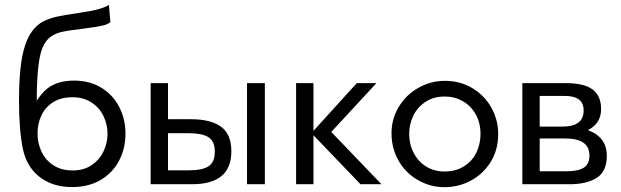

<svg xmlns="http://www.w3.org/2000/svg" viewBox="-20 -757 2551 789"><path d="M81.5 -565.4Q94.2 -606.4 113.8 -631.3Q133.3 -656.2 157.7 -668.9Q182.1 -681.6 215.8 -689Q238.3 -694.3 305.2 -704.1Q395.5 -716.3 427.7 -736.8L433.6 -665.5Q419.9 -656.2 405.3 -652.8Q375 -645.5 314.9 -638.2Q262.7 -632.3 235.1 -626.2Q207.5 -620.1 187.3 -605.2Q167 -590.3 154.8 -561Q131.3 -506.3 130.9 -343.3Q153.3 -376.5 174.3 -393.1Q215.8 -425.8 284.7 -425.8Q348.6 -425.8 396.5 -396.5Q444.3 -367.2 470 -317.4Q495.6 -267.6 495.6 -207.5Q495.6 -146.5 469.2 -96.4Q442.9 -46.4 393.3 -17.3Q343.8 11.7 276.4 11.7Q220.7 11.7 178.2 -8.3Q135.7 -28.3 109.4 -64Q83 -99.6 73.7 -146Q58.1 -223.1 58.1 -344.2Q58.1 -491.7 81.5 -565.4ZM134.3 -209Q134.3 -168.9 150.4 -134.3Q166.5 -99.6 199 -78.1Q231.4 -56.6 278.8 -56.6Q324.7 -56.6 356.9 -78.6Q389.2 -100.6 405.5 -135.3Q421.9 -169.9 421.9 -207.5Q421.9 -245.1 405.5 -279.5Q389.2 -314 356.4 -335.7Q323.7 -357.4 277.3 -357.4Q230 -357.4 197.8 -336.7Q165.5 -315.9 149.9 -282.2Q134.3 -248.5 134.3 -209Z M599.1 -415.5H670.4V-267.1H764.6Q846.2 -267.1 888.4 -236.3Q930.7 -205.6 930.7 -134.8Q930.7 0 769.5 0H599.1ZM1068.4 -415.5V0H995.1V-415.5ZM670.4 -57.1H756.8Q812 -57.1 837.4 -74Q862.8 -90.8 862.8 -133.3Q862.8 -177.2 836.4 -193.4Q810.1 -209.5 757.8 -209.5H670.4Z M1196.8 -415.5H1268.1V-219.2L1446.3 -415.5H1526.9L1341.3 -214.8L1547.4 0H1461.4L1268.1 -201.2V0H1196.8Z M1619.1 -318.4Q1648.9 -367.7 1699.5 -396.2Q1750 -424.8 1808.1 -424.8Q1871.6 -424.8 1921.6 -394.5Q1971.7 -364.3 1999.5 -314Q2027.3 -263.7 2027.3 -206.5Q2027.3 -142.1 1996.8 -92.3Q1966.3 -42.5 1915.5 -15.1Q1864.7 12.2 1806.6 12.2Q1746.6 12.2 1694.3 -18.8Q1642.1 -49.8 1614.3 -103.5Q1588.9 -150.9 1588.9 -210Q1588.9 -269 1619.1 -318.4ZM1681.2 -126.5Q1700.2 -90.8 1733.2 -71.5Q1766.1 -52.2 1806.2 -52.2Q1853 -52.2 1886.7 -73.5Q1920.4 -94.7 1937.5 -129.9Q1954.6 -165 1954.6 -206.1Q1954.6 -252 1935.1 -286.9Q1915.5 -321.8 1882.1 -341.1Q1848.6 -360.4 1807.6 -360.4Q1762.2 -360.4 1729 -338.6Q1695.8 -316.9 1678.7 -282Q1661.6 -247.1 1661.6 -208.5Q1661.6 -161.6 1681.2 -126.5Z M2126.5 0V-415.5H2302.7Q2381.3 -415.5 2415.8 -388.9Q2450.2 -362.3 2450.2 -308.6Q2450.2 -250 2396 -222.2Q2473.6 -193.8 2473.6 -116.7Q2473.6 -52.2 2432.1 -26.1Q2390.6 0 2321.8 0ZM2308.1 -53.2Q2356.4 -53.2 2379.4 -68.1Q2402.3 -83 2402.3 -118.2Q2402.3 -188 2302.7 -188H2197.8V-53.2ZM2197.8 -362.8V-236.8H2292Q2378.4 -236.8 2378.4 -303.2Q2378.4 -362.8 2301.3 -362.8Z"/></svg>

Font: NMS Futura Pro Book
Style: Regular
Weight: 400
Designer: Blend3rman
Version: Version 0.1